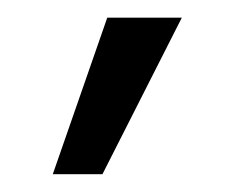

<svg xmlns="http://www.w3.org/2000/svg" viewBox="-20 -782 263 215"><path d="M39.1 -586.9ZM100.1 -762.2H183.6L94.7 -586.9H39.1Z"/></svg>

Font: Roboto
Style: Regular
Weight: 400
Designer: Google
Version: Version 2.134; 2016; ttfautohint (v1.6)